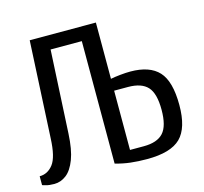

<svg xmlns="http://www.w3.org/2000/svg" viewBox="-103 -815 996 939"><g transform="rotate(-15 395.0 -345.0)"><path d="M60 10Q34 10 17 5Q0 0 0 0V-45Q41 -45 68.5 -80.5Q96 -116 100 -210L125 -700H460V-415Q479 -419 508.5 -422Q538 -425 560 -425Q658 -425 704 -375Q750 -325 750 -205Q750 -89 700 -39.5Q650 10 530 10Q485 10 446.5 5.5Q408 1 370 -10V-630H212L190 -210Q186 -130 167.5 -81.5Q149 -33 121 -11.5Q93 10 60 10ZM460 -55H530Q598 -55 629 -89Q660 -123 660 -205Q660 -288 629 -321.5Q598 -355 530 -355H460Z"/></g></svg>

Font: Cuprum
Style: Regular
Weight: 400
Designer: Jovanny Lemonad
Foundry: Jovanny Lemonad
Version: Version 3.000